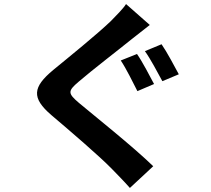

<svg xmlns="http://www.w3.org/2000/svg" viewBox="-20 -844 1040 946"><path d="M655 -578 575 -546C602 -506 636 -436 657 -395L739 -430C720 -466 681 -541 655 -578ZM776 -626 694 -592C722 -553 757 -486 780 -444L861 -478C841 -515 802 -589 776 -626ZM718 -721 601 -824C586 -800 553 -768 525 -739C457 -674 320 -563 242 -499C141 -415 134 -362 233 -277C325 -199 471 -74 532 -11C561 19 592 50 620 82L735 -25C633 -124 444 -274 369 -337C314 -384 313 -395 367 -441C433 -498 566 -600 630 -652C654 -671 687 -697 718 -721Z"/></svg>

Font: Noto Sans CJK TC
Style: Bold
Weight: 700
Designer: Ryoko NISHIZUKA 西塚涼子 (kana, bopomofo & ideographs); Paul D. Hunt (Latin, Greek & Cyrillic); Sandoll Communications 산돌커뮤니
Foundry: Adobe
Version: Version 2.004;hotconv 1.0.118;makeotfexe 2.5.65603